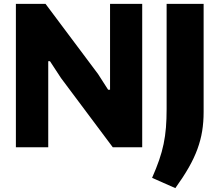

<svg xmlns="http://www.w3.org/2000/svg" viewBox="-20 -760 1132 991"><path d="M765 158Q787 108 801.5 66Q816 24 824.5 -17Q833 -58 836.5 -101.5Q840 -145 840 -197V-740H1031V-182Q1031 -130 1023.5 -83.5Q1016 -37 999 9.5Q982 56 954 105Q926 154 885 211ZM62 -740H215L486 -378L538 -297H548V-740H714V0H562L295 -357L238 -444H229V0H62Z"/></svg>

Font: Encode Sans Narrow
Style: ExtraBold
Weight: 800
Designer: Pablo Impallari, Andres Torresi
Foundry: Pablo Impallari, Andres Torresi
Version: Version 1.000; ttfautohint (v1.00) -l 8 -r 50 -G 200 -x 14 -